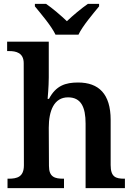

<svg xmlns="http://www.w3.org/2000/svg" viewBox="-20 -976 695 996"><path d="M268 -796H387C408 -841 463 -905 494 -943V-956H436C404 -934 357 -895 327 -866C297 -895 251 -934 219 -956H161V-943C192 -905 247 -841 268 -796ZM19 0H312V-49H309C265 -49 234 -57 234 -115L233 -313C233 -401 260 -471 333 -471C400 -471 424 -421 424 -335V0H628V-49H625C580 -49 554 -58 554 -120V-354C554 -489 492 -548 385 -548C320 -548 270 -532 234 -463H227C227 -463 233 -528 233 -574V-760H17V-711H28C62 -711 103 -703 103 -648L104 -119C104 -58 69 -49 24 -49H19Z"/></svg>

Font: Noto Serif SemiBold
Style: Regular
Weight: 600
Designer: Monotype Design Team
Foundry: Monotype Imaging Inc.
Version: Version 2.013